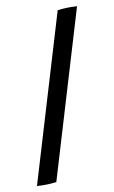

<svg xmlns="http://www.w3.org/2000/svg" viewBox="-82 -646 467 788"><g transform="rotate(-10 152.0 -252.0)"><path d="M6.8 97.7 215.8 -598.1Q252.4 -603.5 296.9 -600.6L87.9 95.2Q51.3 100.6 6.8 97.7Z"/></g></svg>

Font: Markazi Text
Style: Bold
Weight: 700
Designer: Borna Izadpanah (Arabic designer), Fiona Ross (Arabic design director) and Florian Runge (Latin designer)
Foundry: Borna Izadpanah and Florian Runge
Version: Version 1.001; ttfautohint (v1.8.3)